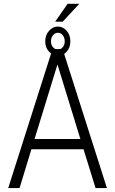

<svg xmlns="http://www.w3.org/2000/svg" viewBox="-20 -962 588 982"><path d="M156.7 -251H391.1L273.9 -632.3ZM407.2 -198.7H140.6L80.1 0H22L248.5 -710.9H300.3L526.9 0H468.8ZM240.7 -750.5Q240.7 -732.4 251.2 -720.5Q261.7 -708.5 276.4 -708.5Q290.5 -708.5 300.8 -720.5Q311 -732.4 311 -750.5Q311 -769.5 300.8 -782Q290.5 -794.4 276.4 -794.4Q261.7 -794.4 251.2 -782Q240.7 -769.5 240.7 -750.5ZM211.4 -750.5Q211.4 -783.2 231 -804.7Q250.5 -826.2 276.4 -826.2Q301.8 -826.2 320.8 -804.9Q339.8 -783.7 339.8 -750.5Q339.8 -718.3 321 -697.5Q302.2 -676.8 276.4 -676.8Q250.5 -676.8 231 -697.5Q211.4 -718.3 211.4 -750.5ZM325.7 -942.4H385.3L300.8 -851.1H262.2Z"/></svg>

Font: MAUL Condensed Light
Style: Light
Weight: 300
Designer: MAUL
Version: Version 2.137; 2017; ttfautohint (v1.8.3)